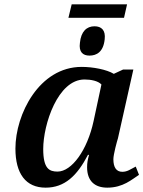

<svg xmlns="http://www.w3.org/2000/svg" viewBox="-20 -854 660 884"><path d="M295 -772H551L565 -834H310ZM392 -598C425 -598 456 -615 462 -673C467 -715 447 -733 415 -733C379 -733 353 -709 348 -657C342 -614 362 -598 392 -598ZM190 10C278 10 335 -45 385 -141H390C384 -120 381 -104 381 -84C381 -20 417 10 474 10C547 10 587 -28 620 -49L605 -87C581 -75 567 -63 543 -63C516 -63 502 -83 502 -121C502 -143 519 -205 523 -217L594 -534H547L504 -514C471 -534 408 -546 356 -546C160 -546 51 -327 51 -170C51 -54 99 10 190 10ZM245 -64C207 -64 179 -77 179 -168C179 -281 246 -488 369 -488C398 -488 431 -482 447 -465L411 -297C382 -162 310 -64 245 -64Z"/></svg>

Font: Noto Serif Semi
Style: Italic
Weight: 600
Italic angle: -12°
Designer: Monotype Design Team
Foundry: Monotype Imaging Inc.
Version: Version 1.901